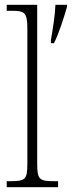

<svg xmlns="http://www.w3.org/2000/svg" viewBox="-20 -780 299 800"><path d="M8 0H222V-25H210C144 -25 135 -30 135 -98V-760H8V-735H27C82 -735 94 -730 94 -660V-98C94 -30 85 -25 19 -25H8ZM192 -612V-600H205C226 -642 247 -709 259 -751V-760H211C209 -713 200 -660 192 -612Z"/></svg>

Font: Noto Serif Hebrew Condensed ExtraLight
Style: Regular
Weight: 200
Width: 3
Designer: Monotype Design Team
Foundry: Monotype Imaging Inc.
Version: Version 2.004